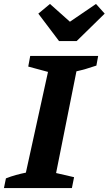

<svg xmlns="http://www.w3.org/2000/svg" viewBox="-32 -952 550 972"><path d="M-12 0 -2 -49Q23 -59 48.5 -66Q74 -73 99 -78L211 -588L111 -615L121 -669H465L456 -620Q427 -610 402.5 -603Q378 -596 355 -591L252 -76L343 -55L332 0ZM267 -744 162 -883 221 -932 322 -842 454 -932 498 -883 356 -744Z"/></svg>

Font: Piazzolla Thin ExtraBold
Style: Italic
Weight: 800
Italic angle: -11.3°
Version: Version 2.005